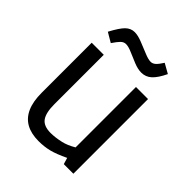

<svg xmlns="http://www.w3.org/2000/svg" viewBox="-190 -764 879 879"><g transform="rotate(45 249.0 -324.5)"><path d="M209.5 7.3Q161.6 7.3 128.9 -10.7Q96.2 -28.8 79.6 -65.9Q63 -103 63 -159.7V-483.4H141.1V-163.6Q141.1 -107.9 159.2 -83Q177.2 -58.1 221.7 -58.1Q251.5 -58.1 288.1 -66.4Q316.4 -72.8 349.6 -92.3V-483.4H427.7V0H365.7L356.4 -31.2Q308.6 -8.3 276.9 -0.5Q245.1 7.3 209.5 7.3ZM126 -543.9 79.6 -571.3Q105.5 -620.1 124.5 -638.7Q143.6 -657.2 168 -657.2Q188.5 -657.2 216.8 -646.2Q245.1 -635.3 272.2 -623.8Q299.3 -612.3 315.4 -612.3Q328.1 -612.3 339.1 -622.3Q350.1 -632.3 364.3 -654.8L411.1 -628.4Q390.6 -585.4 369.6 -566.2Q348.6 -546.9 319.8 -546.9Q297.9 -546.9 271.2 -557.6Q244.6 -568.4 219.7 -579.3Q194.8 -590.3 178.7 -590.3Q164.6 -590.3 153.3 -579.1Q142.1 -567.9 126 -543.9Z"/></g></svg>

Font: Anaheim Medium
Style: Regular
Weight: 500
Version: Version 2.001